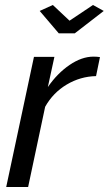

<svg xmlns="http://www.w3.org/2000/svg" viewBox="-20 -750 436 770"><path d="M139.2 -706.1 191.9 -730 258.8 -667 353 -730 396 -706.1 279.8 -616.2H215.8ZM116.2 -522H198.2L171.9 -400.9Q210 -456.1 259 -489.5Q308.1 -522.9 355 -522.9Q369.1 -522.9 380.9 -521L365.2 -444.8Q302.2 -443.4 247.6 -410.9Q192.9 -378.4 161.1 -321.8L92.8 0H4.9Z"/></svg>

Font: Rawline Medium
Style: Italic
Weight: 500
Italic angle: -12°
Designer: Matt McInerney, Pablo Impallari, Rodrigo Fuenzalida
Foundry: Matt McInerney, Pablo Impallari, Rodrigo Fuenzalida
Version: Version 4.020;PS 004.020;hotconv 1.0.88;makeotf.lib2.5.64775